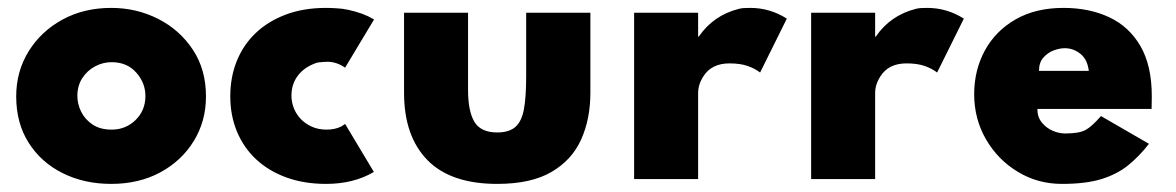

<svg xmlns="http://www.w3.org/2000/svg" viewBox="-20 -442 2904 474"><path d="M254.5 12Q188 12 134.8 -14.5Q81.5 -41 50.8 -89.5Q20 -138 20 -204Q20 -265.5 50.5 -315Q81 -364.5 134 -393.5Q187 -422.5 254.5 -422.5Q317 -422.5 370.2 -395.5Q423.5 -368.5 456 -319.5Q488.5 -270.5 488.5 -204Q488.5 -143 458.5 -94Q428.5 -45 375.8 -16.5Q323 12 254.5 12ZM255.5 -122Q290.5 -122 314.8 -145.8Q339 -169.5 339 -205Q339 -237.5 316.2 -263Q293.5 -288.5 255.5 -288.5Q234 -288.5 214.8 -278.2Q195.5 -268 183.2 -249.2Q171 -230.5 171 -205Q171 -185.5 180.2 -166.5Q189.5 -147.5 208.2 -134.8Q227 -122 255.5 -122Z M785 12Q730.5 12 686.8 -4Q643 -20 612.2 -48.8Q581.5 -77.5 565 -117.2Q548.5 -157 548.5 -204Q548.5 -251.5 564.5 -291.2Q580.5 -331 610.8 -360Q641 -389 685 -405.8Q729 -422.5 785 -422.5Q797 -422.5 811.5 -421.5Q838 -420.5 874 -408Q889 -402.5 903.5 -394L832 -275Q811 -289.5 788 -289.5Q783 -289.5 778 -289Q773 -288.5 767.2 -288Q761.5 -287.5 756.5 -285Q730 -275 714.8 -254.5Q699.5 -234 699.5 -205.5Q699.5 -190.5 705.2 -175.5Q711 -160.5 722 -148.8Q733 -137 749.2 -129.5Q765.5 -122 786.5 -122Q807.5 -122 823 -130L832 -136L903 -17.5Q853 12 785 12Z M1207.5 12Q1092.5 12 1035 -47Q977.5 -106 977.5 -213V-410.5H1135.5V-220Q1135.5 -167.5 1151.2 -141.2Q1167 -115 1207.5 -115Q1237 -115 1252.5 -128.8Q1268 -142.5 1273.5 -172.8Q1279 -203 1279 -253.5V-410.5H1437.5V-213Q1437.5 -148.5 1414.8 -97.8Q1392 -47 1341.5 -17.5Q1291 12 1207.5 12Z M1703.5 0H1545.5V-410.5H1703.5V-351.5H1705Q1741 -404 1803.5 -420Q1809.5 -421.5 1814.8 -422Q1820 -422.5 1832 -422.5Q1881 -422.5 1922.5 -396L1856.5 -263Q1843.5 -273 1825.5 -279.2Q1807.5 -285.5 1781 -285.5Q1736.5 -285.5 1716.5 -253.5Q1703.5 -233.5 1703.5 -212.5Z M2140.5 0H1982.5V-410.5H2140.5V-351.5H2142Q2178 -404 2240.5 -420Q2246.5 -421.5 2251.8 -422Q2257 -422.5 2269 -422.5Q2318 -422.5 2359.5 -396L2293.5 -263Q2280.5 -273 2262.5 -279.2Q2244.5 -285.5 2218 -285.5Q2173.5 -285.5 2153.5 -253.5Q2140.5 -233.5 2140.5 -212.5Z M2601.5 12Q2542 12 2492.8 -17.8Q2443.5 -47.5 2414.2 -98Q2385 -148.5 2385 -209.5Q2385 -268.5 2411.2 -317Q2437.5 -365.5 2487 -394Q2536.5 -422.5 2605.5 -422.5Q2669 -422.5 2718.2 -399.5Q2767.5 -376.5 2795.5 -328.2Q2823.5 -280 2823.5 -204.5L2823 -173H2541Q2541 -153 2552 -139.5Q2563 -126 2578.8 -119.2Q2594.5 -112.5 2609.5 -112.5Q2644 -112.5 2659.8 -121Q2675.5 -129.5 2698 -155.5L2816.5 -87Q2792.5 -56 2765.2 -34Q2738 -12 2699.5 0Q2661 12 2601.5 12ZM2668 -267Q2664.5 -295.5 2647.2 -309.2Q2630 -323 2608.5 -323Q2596 -323 2581.2 -317.5Q2566.5 -312 2555.8 -299.8Q2545 -287.5 2545 -267Z"/></svg>

Font: Lucymar Sans ExtraBold
Style: Regular
Weight: 800
Foundry: The League of Moveable Type (original font) / Main changes by Cristiano Sobral with portions from Mirco Monsees
Version: Version 2.001;August 30, 2020;FontCreator 13.0.0.2681 64-bit